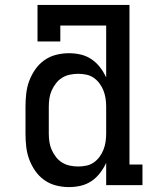

<svg xmlns="http://www.w3.org/2000/svg" viewBox="-20 -755 640 783"><path d="M261 8Q235 8 209 1.5Q183 -5 161 -20.5Q139 -36 123.5 -58.5Q108 -81 99 -105.5Q90 -130 87 -156.5Q84 -183 84 -210V-320Q84 -347 87 -373.5Q90 -400 99 -424.5Q108 -449 123.5 -471.5Q139 -494 161 -509.5Q183 -525 209 -531.5Q235 -538 261 -538Q286 -538 309.5 -532.5Q333 -527 353 -513.5Q373 -500 388 -480.5Q403 -461 413 -439V-651H226V-586H133V-735H508V-84H561V0H413V-91Q403 -69 388 -49.5Q373 -30 353 -16.5Q333 -3 309.5 2.5Q286 8 261 8ZM299 -76Q316 -76 332.5 -79.5Q349 -83 362.5 -92.5Q376 -102 386 -115.5Q396 -129 402 -144.5Q408 -160 410.5 -176.5Q413 -193 413 -210V-320Q413 -337 410.5 -353.5Q408 -370 402 -385.5Q396 -401 386 -414.5Q376 -428 362.5 -437.5Q349 -447 332.5 -450.5Q316 -454 299 -454Q282 -454 265 -450.5Q248 -447 233.5 -438Q219 -429 208.5 -415.5Q198 -402 191 -386.5Q184 -371 181.5 -354Q179 -337 179 -320V-210Q179 -193 181.5 -176Q184 -159 191 -143.5Q198 -128 208.5 -114.5Q219 -101 233.5 -92Q248 -83 265 -79.5Q282 -76 299 -76Z"/></svg>

Font: Iosevka Slab Medium Extended
Style: Regular
Weight: 500
Width: 7
Monospace: yes
Designer: Belleve Invis
Foundry: Belleve Invis
Version: Version 11.1.1; ttfautohint (v1.8.3)